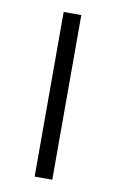

<svg xmlns="http://www.w3.org/2000/svg" viewBox="-68 -571 368 611"><g transform="rotate(10 116.5 -266.0)"><path d="M145 0H88V-532H145Z"/></g></svg>

Font: Noto Sans Georgian Light
Style: Regular
Weight: 300
Version: Version 2.002